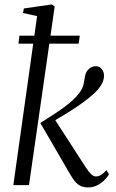

<svg xmlns="http://www.w3.org/2000/svg" viewBox="-20 -833 521 864"><path d="M40 0 147 -760.5 83.5 -774.5 87.5 -795 213.5 -813 226 -803.5 110.5 0ZM376 10.5Q360 10.5 346.8 5.5Q333.5 0.5 321.5 -12Q309.5 -24.5 296 -48L161.5 -279.5Q202.5 -305.5 234.8 -326.8Q267 -348 292 -368.8Q317 -389.5 335.5 -413Q352 -433.5 355.8 -452.8Q359.5 -472 361.5 -484Q364 -501.5 371.5 -512.8Q379 -524 389.5 -529.5Q400 -535 411 -535Q426.5 -535 437 -523.2Q447.5 -511.5 448 -493.5Q448.5 -480 442 -464Q435.5 -448 422.5 -432.5Q406 -413 379.8 -392Q353.5 -371 323.5 -351Q293.5 -331 265.2 -314Q237 -297 217 -285.5L220.5 -305L366.5 -79Q380 -58.5 390.5 -48.8Q401 -39 411 -39Q423.5 -39 434.2 -45.5Q445 -52 459 -67.5L470.5 -48.5Q462.5 -34.5 448.5 -21Q434.5 -7.5 416.2 1.5Q398 10.5 376 10.5ZM67.5 -672.5H339L334 -636.5H63Z"/></svg>

Font: Merriweather 96pt Light
Style: Italic
Weight: 300
Italic angle: -7.8°
Version: Version 2.101